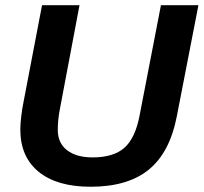

<svg xmlns="http://www.w3.org/2000/svg" viewBox="-20 -708 783 738"><path d="M335.9 -103Q416.5 -103 458.3 -140.1Q500 -177.2 516.6 -264.2L598.6 -688H742.7L659.2 -258.8Q632.3 -121.6 551.8 -55.9Q471.2 9.8 328.1 9.8Q199.2 9.8 128.7 -47.6Q58.1 -105 58.1 -210.4Q58.1 -231.9 61.8 -262Q65.4 -292 69.3 -310.1L141.6 -688H285.6L210.9 -292.5Q202.1 -250 202.1 -208.5Q202.1 -158.2 237.8 -130.6Q273.4 -103 335.9 -103Z"/></svg>

Font: Liberation Sans
Style: Bold Italic
Weight: 700
Italic angle: -12°
Designer: Steve Matteson
Foundry: Ascender Corporation
Version: Version 2.1.5